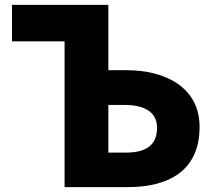

<svg xmlns="http://www.w3.org/2000/svg" viewBox="-20 -765 877 785"><path d="M244 0H503C664 0 796 -63 796 -246C796 -408 656 -478 497 -478H423V-745H29V-596H244ZM423 -141V-336H488C577 -336 622 -303 622 -243C622 -170 576 -141 493 -141Z"/></svg>

Font: ChiuKong Gothic MN Heavy
Style: Regular
Weight: 900
Designer: Ryoko NISHIZUKA 西塚涼子 (kana, bopomofo & ideographs); Paul D. Hunt (Latin, Greek & Cyrillic); Sandoll Communications 산돌커뮤니
Foundry: Adobe
Version: Version 1.300